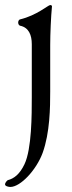

<svg xmlns="http://www.w3.org/2000/svg" viewBox="-55 -454 287 761"><path d="M144 -275C144 -320 147 -388 151 -429C151 -432 148 -434 144 -434C136 -434 91 -393 24 -377C20 -376 17 -370 17 -365C17 -359 20 -353 25 -352C59 -345 71 -315 71 -279V-69C71 0 71 136 42 197C23 237 0 254 -24 260C-26 261 -35 269 -35 277C-35 284 -21 287 -14 287C26 287 89 220 114 152C143 72 144 -29 144 -91Z"/></svg>

Font: EB Garamond 12
Style: Regular
Weight: 400
Version: Version 0.016+